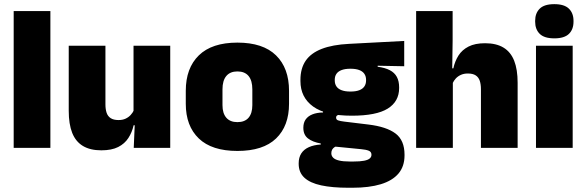

<svg xmlns="http://www.w3.org/2000/svg" viewBox="-20 -713 2828 926"><path d="M46 0V-659.5H223V0Z M488.5 -492.5V-209.5Q488.5 -186 494.2 -169Q500 -152 514 -143Q528 -134 552 -134Q571 -134 585.2 -140.5Q599.5 -147 609.8 -158Q620 -169 626 -182L653 -109H624.5Q617 -75 599.2 -47.5Q581.5 -20 550 -4Q518.5 12 468.5 12Q415 12 380 -9Q345 -30 328.2 -72.2Q311.5 -114.5 311.5 -179V-492.5ZM801 -492.5V0H625L630.5 -126.5L624 -144.5V-492.5Z M1125 15Q1001.5 15 938.8 -45.2Q876 -105.5 876 -212.5V-275Q876 -384.5 939 -446Q1002 -507.5 1125 -507.5Q1248.5 -507.5 1311.2 -446Q1374 -384.5 1374 -275V-212.5Q1374 -105.5 1311.5 -45.2Q1249 15 1125 15ZM1125 -124Q1160.5 -124 1178.8 -145.2Q1197 -166.5 1197 -206V-282Q1197 -324.5 1178.8 -346.5Q1160.5 -368.5 1125 -368.5Q1090 -368.5 1071.5 -346.5Q1053 -324.5 1053 -282V-206Q1053 -166.5 1071.5 -145.2Q1090 -124 1125 -124Z M1676.5 -155Q1551.5 -155 1490.2 -199.2Q1429 -243.5 1429 -322V-328Q1429 -383 1454.2 -420Q1479.5 -457 1531.5 -477.2Q1583.5 -497.5 1663.5 -501.5L1929.5 -515.5V-393.5L1801.5 -396V-391Q1837 -386.5 1860 -374.5Q1883 -362.5 1894 -342Q1905 -321.5 1905 -291.5V-288.5Q1905 -223.5 1850 -189.2Q1795 -155 1676.5 -155ZM1667.5 66H1684Q1717 66 1736 62.2Q1755 58.5 1763.2 51.2Q1771.5 44 1771.5 34V33Q1771.5 19 1758.2 13.8Q1745 8.5 1722 6.5L1575 -8L1612.5 -10.5Q1602 -8.5 1594.2 -3.8Q1586.5 1 1582.2 8.2Q1578 15.5 1578 25.5V26.5Q1578 38.5 1586.8 47.5Q1595.5 56.5 1615.2 61.2Q1635 66 1667.5 66ZM1659.5 192.5Q1582.5 192.5 1529 181Q1475.5 169.5 1448 144Q1420.5 118.5 1420.5 77V75Q1420.5 46.5 1433 27Q1445.5 7.5 1469.5 -3.2Q1493.5 -14 1527 -16V-21Q1487.5 -28 1465.2 -45.5Q1443 -63 1443 -96V-97Q1443 -121 1454.2 -137Q1465.5 -153 1486.8 -161.5Q1508 -170 1538 -170.5V-190L1655.5 -160H1624Q1612 -160 1606.5 -156.5Q1601 -153 1601 -146V-145.5Q1601 -136 1610.5 -132.5Q1620 -129 1640.5 -126.5L1756 -112.5Q1844 -102 1887.5 -69.2Q1931 -36.5 1931 33V36.5Q1931 89.5 1901.8 124Q1872.5 158.5 1816.5 175.5Q1760.5 192.5 1680 192.5ZM1670 -271.5Q1696 -271.5 1712.5 -277.8Q1729 -284 1737.2 -296Q1745.5 -308 1745.5 -325V-328Q1745.5 -345 1737.2 -357Q1729 -369 1712.5 -375.2Q1696 -381.5 1670 -381.5Q1644.5 -381.5 1627.8 -375.2Q1611 -369 1602.8 -357.2Q1594.5 -345.5 1594.5 -328V-325Q1594.5 -308 1602.8 -296Q1611 -284 1627.8 -277.8Q1644.5 -271.5 1670 -271.5Z M2299.5 0V-283Q2299.5 -306.5 2293.8 -323.5Q2288 -340.5 2274.2 -349.5Q2260.5 -358.5 2236 -358.5Q2217.5 -358.5 2203 -352Q2188.5 -345.5 2178.5 -334.8Q2168.5 -324 2162.5 -310.5L2126.5 -383.5H2166.5Q2174 -418 2191.2 -445.2Q2208.5 -472.5 2239.8 -488.5Q2271 -504.5 2319.5 -504.5Q2373.5 -504.5 2408.2 -483.5Q2443 -462.5 2459.8 -420.2Q2476.5 -378 2476.5 -313.5V0ZM1987 0V-659.5H2163V-516.5L2160.5 -345.5L2164 -331.5V0Z M2565 0V-492.5H2742V0ZM2653.5 -528Q2605 -528 2583 -549.8Q2561 -571.5 2561 -608.5V-612.5Q2561 -649.5 2583 -671.2Q2605 -693 2653.5 -693Q2701.5 -693 2723.8 -671.2Q2746 -649.5 2746 -612.5V-608.5Q2746 -571 2723.8 -549.5Q2701.5 -528 2653.5 -528Z"/></svg>

Font: Anek Tamil ExtraBold
Style: Regular
Weight: 800
Designer: Aadarsh Rajan (Tamil), Yesha Goshar (Latin)
Foundry: Ek Type
Version: Version 1.003